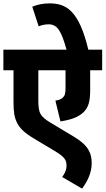

<svg xmlns="http://www.w3.org/2000/svg" viewBox="-20 -916 625 1137"><path d="M585 -500V-622H503C447 -856 371 -896 273 -896C236 -896 201 -889 171 -876L209 -760C225 -767 246 -772 268 -772C322 -772 344 -728 374 -622H0V-500H60V-315C60 -253 65 -223 79 -193C97 -154 129 -126 187 -92L299 -25C363 13 374 31 374 65C374 92 361 116 348 132L466 201C496 160 523 110 523 50C523 -6 505 -54 420 -105L285 -186C214 -228 207 -248 207 -327V-500H368V-397C368 -362 364 -349 352 -338C345 -330 331 -324 308 -320L338 -197C403 -207 444 -223 473 -250C504 -279 514 -315 514 -385V-500Z"/></svg>

Font: Noto Sans SemiCondensed ExtraBold
Style: Italic
Weight: 800
Width: 4
Italic angle: -12°
Designer: Monotype Design Team
Foundry: Monotype Imaging Inc.
Version: Version 2.013